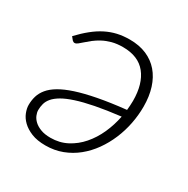

<svg xmlns="http://www.w3.org/2000/svg" viewBox="-124 -617 718 733"><g transform="rotate(30 235.0 -250.0)"><path d="M35.5 -96Q35.5 -116.5 41 -135Q46.5 -153.5 60.2 -170.2Q74 -187 98 -201.2Q122 -215.5 159.2 -227.8Q196.5 -240 248.5 -250Q300.5 -260 370.5 -267.5Q371.5 -277.5 372.2 -288Q373 -298.5 373 -308.5Q373 -383.5 339.2 -425.5Q305.5 -467.5 237.5 -467.5Q211 -467.5 189.8 -461.8Q168.5 -456 151.8 -447Q135 -438 122.2 -428Q109.5 -418 99.5 -409Q89.5 -400 82.2 -394.2Q75 -388.5 69 -388.5Q63.5 -388.5 58.5 -393.5L48 -406.5Q72.5 -432.5 95.8 -451.2Q119 -470 142.8 -482Q166.5 -494 191.8 -499.8Q217 -505.5 246 -505.5Q287.5 -505.5 319.8 -491.8Q352 -478 374 -452.5Q396 -427 407.5 -390.8Q419 -354.5 419 -309.5Q419 -272 411.5 -234Q404 -196 389.2 -161Q374.5 -126 352.8 -95.5Q331 -65 303.2 -42.5Q275.5 -20 241.5 -7Q207.5 6 168 6Q131.5 6 106.2 -4.2Q81 -14.5 65.2 -29.8Q49.5 -45 42.5 -63Q35.5 -81 35.5 -96ZM170 -29Q209.5 -29 242 -46Q274.5 -63 299.2 -91.5Q324 -120 340.8 -157.2Q357.5 -194.5 365.5 -235Q302 -227.5 256 -218.5Q210 -209.5 178 -199Q146 -188.5 126 -176.8Q106 -165 95.2 -152.2Q84.5 -139.5 80.8 -125.8Q77 -112 77 -97.5Q77 -87 82 -75Q87 -63 98 -52.8Q109 -42.5 126.8 -35.8Q144.5 -29 170 -29Z"/></g></svg>

Font: Lato Light
Style: Italic
Weight: 300
Italic angle: -7°
Designer: Lukasz Dziedzic
Foundry: tyPoland Lukasz Dziedzic
Version: Version 2.007; 2014-02-27